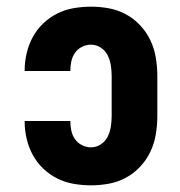

<svg xmlns="http://www.w3.org/2000/svg" viewBox="-20 -548 540 576"><path d="M253 8Q227 8 201 3.5Q175 -1 152 -12.5Q129 -24 110 -42Q91 -60 78.5 -83Q66 -106 60 -131.5Q54 -157 54 -183V-185H191V-184Q191 -170 194 -156Q197 -142 205 -130.5Q213 -119 226 -112.5Q239 -106 253 -106Q269 -106 282.5 -115Q296 -124 303 -138Q310 -152 312.5 -168Q315 -184 315 -200V-320Q315 -336 312.5 -352Q310 -368 303 -382Q296 -396 282.5 -405Q269 -414 253 -414Q239 -414 226 -407.5Q213 -401 205 -389.5Q197 -378 194 -364Q191 -350 191 -336V-335H54V-337Q54 -363 60 -388.5Q66 -414 78.5 -437Q91 -460 110 -478Q129 -496 152 -507.5Q175 -519 201 -523.5Q227 -528 253 -528Q280 -528 307 -523Q334 -518 358 -505Q382 -492 401 -471.5Q420 -451 431.5 -426.5Q443 -402 447.5 -374.5Q452 -347 452 -320V-200Q452 -173 447.5 -145.5Q443 -118 431.5 -93.5Q420 -69 401 -48.5Q382 -28 358 -15Q334 -2 307 3Q280 8 253 8Z"/></svg>

Font: Iosevka SS18 Heavy
Style: Regular
Weight: 900
Monospace: yes
Designer: Belleve Invis
Foundry: Belleve Invis
Version: Version 25.1.1; ttfautohint (v1.8.4)